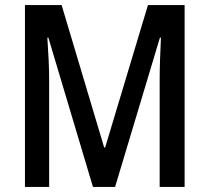

<svg xmlns="http://www.w3.org/2000/svg" viewBox="-20 -734 823 754"><path d="M78 0V-714H222L389 -155H393L561 -714H705V0H607V-424Q607 -457 608.5 -499.5Q610 -542 612 -586H608L432 0H345L170 -586H166Q169 -542 171 -499Q173 -456 173 -423V0Z"/></svg>

Font: Noto Sans Condensed Medium
Style: Regular
Weight: 500
Width: 3
Designer: Monotype Design Team
Foundry: Monotype Imaging Inc.
Version: Version 2.013; ttfautohint (v1.8.4.7-5d5b)